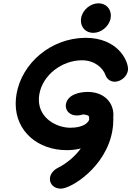

<svg xmlns="http://www.w3.org/2000/svg" viewBox="-20 -892 805 1141"><path d="M462 -784.5C461.1 -779.5 460.7 -774.5 460.7 -769.6C460.7 -729.9 489.1 -696.8 534.3 -696.8C580.2 -696.8 628.5 -733.7 637.5 -784.5C638.4 -789.6 638.8 -794.6 638.8 -799.5C638.8 -839.2 610.5 -872.3 565.2 -872.3C519.3 -872.3 471 -835.4 462 -784.5ZM376.6 0.3C403.5 0.3 428.6 -2.1 460.1 -9.7C426.4 37.1 376.9 78.5 324.9 105C301.9 116.4 281.9 136.6 277.3 162.3C276.8 165.5 276.5 168.8 276.5 172C276.5 202.2 301.2 229.1 342 229.1C402.3 229.1 609.4 102.1 647.6 -114.3C651.2 -135 653.4 -156.5 653.4 -179.1C653.4 -183.7 653.3 -188.3 653.1 -193.1C653.6 -198.4 653.9 -203.7 653.9 -208.9C653.9 -287.1 594.7 -345.7 501.4 -345.7C458.7 -345.7 382.4 -333.2 371.7 -272.7C371.1 -269.5 370.9 -266.2 370.9 -263C370.9 -232.8 395.5 -205.9 436.4 -205.9C460.2 -205.9 466 -211.7 474.6 -211.7C484.5 -211.7 509.8 -208.1 509.8 -195.6C509.8 -191.3 509 -187.6 510.1 -181.8C505.8 -165.4 478.5 -132.9 398.1 -132.9C317.1 -132.9 210.9 -188.3 210.9 -299.6C210.9 -310.2 211.9 -321.3 213.9 -333C234 -446.9 348.5 -533.8 467.6 -533.8C541.5 -533.8 591.4 -489.1 606.8 -446.2C613.6 -426.5 631.8 -406.4 661.7 -406.4C695.5 -406.4 733.3 -433.7 740.3 -473.2C740.7 -475.6 740.9 -478.4 740.9 -481.5C740.9 -532.8 679.6 -667.3 487.4 -667.3C280.5 -665.2 110.4 -515.8 78.4 -334.4C74.9 -314.2 73.2 -294.7 73.2 -275.9C73.2 -109.7 206.6 0.3 376.6 0.3Z"/></svg>

Font: TudorRose
Style: BoldOblique
Weight: 500
Version: Version 001.000